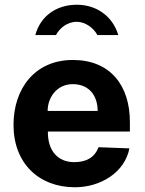

<svg xmlns="http://www.w3.org/2000/svg" viewBox="-20 -780 611 810"><path d="M479 -632C456 -710 389 -760 304 -760C220 -760 151 -714 129 -632H216C231 -660 262 -688 304 -688C340 -688 375 -662 391 -632ZM182 -225H528V-265C528 -420 445 -527 287 -527C129 -527 37 -408 37 -253C37 -92 143 10 296 10C404 10 506 -52 526 -154L396 -159C378 -114 343 -96 293 -96C223 -96 181 -145 182 -225ZM181 -312C181 -369 220 -425 287 -425C357 -425 392 -375 392 -312Z"/></svg>

Font: United Sans
Style: Bold
Weight: 700
Designer: Pablo Impallari, Rodrigo Fuenzalida (Modified by Dan O. Williams)
Version: Version 1.000;PS 001.000;hotconv 1.0.88;makeotf.lib2.5.64775